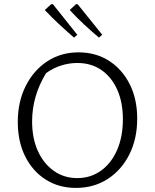

<svg xmlns="http://www.w3.org/2000/svg" viewBox="-20 -911 757 939"><path d="M351 8Q268 8 204 -32.5Q140 -73 103.5 -145.5Q67 -218 67 -315Q67 -413 105.5 -490Q144 -567 211 -611Q278 -655 364 -655Q448 -655 512.5 -614Q577 -573 614 -500Q651 -427 651 -331Q651 -232 612.5 -155.5Q574 -79 506.5 -35.5Q439 8 351 8ZM358 -40Q423 -40 473.5 -76Q524 -112 552.5 -177Q581 -242 581 -328Q581 -410 553.5 -472Q526 -534 476 -568.5Q426 -603 358 -603Q318 -603 278.5 -590.5Q239 -578 205 -553Q137 -441 137 -317Q137 -235 165 -173Q193 -111 243 -75.5Q293 -40 358 -40ZM342 -727Q305 -759 269 -792.5Q233 -826 199 -862L231 -891L239 -890L358 -741ZM464 -727Q426 -759 390 -792.5Q354 -826 321 -862L352 -891L360 -890L480 -741Z"/></svg>

Font: Piazzolla Light
Style: Regular
Weight: 300
Designer: Juan Pablo del Peral
Foundry: Huerta Tipografica
Version: Version 1.330